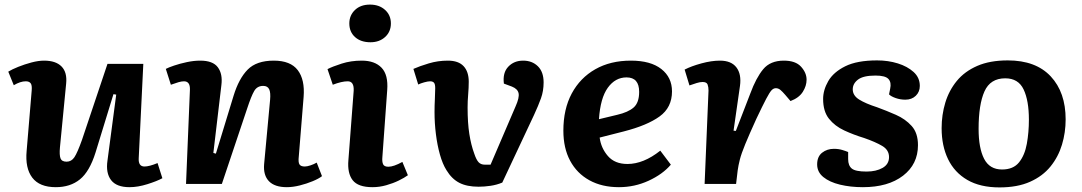

<svg xmlns="http://www.w3.org/2000/svg" viewBox="-20 -801 4710 836"><path d="M16 -489Q32 -499 59.5 -510Q87 -521 117 -529Q147 -537 172 -537Q223 -537 248 -511.5Q273 -486 268 -437L241 -159Q238 -126 243.5 -111.5Q249 -97 270 -97Q291 -97 304 -116.5Q317 -136 337 -192L448 -523H604L584 -112Q582 -76 609 -76Q630 -76 666 -91L687 -25Q663 -12 621.5 1Q580 14 544 14Q487 14 463.5 -17Q440 -48 448 -102L486 -389L474 -391L396 -137Q370 -54 328 -20Q286 14 223 14Q152 14 120.5 -27.5Q89 -69 96 -144L118 -407Q120 -430 113.5 -438.5Q107 -447 92 -447Q69 -447 40 -430Z M1382 -34Q1368 -23 1341.5 -12Q1315 -1 1285 6.5Q1255 14 1229 14Q1176 14 1151 -12Q1126 -38 1130 -86L1156 -366Q1159 -398 1152 -412.5Q1145 -427 1126 -427Q1100 -427 1087 -405Q1074 -383 1056 -328L946 0H790L807 -411Q808 -447 781 -447Q771 -447 757 -443Q743 -439 724 -432L702 -501Q713 -507 738 -515.5Q763 -524 793.5 -530.5Q824 -537 852 -537Q907 -537 928.5 -508Q950 -479 944 -431L909 -135L920 -132L997 -384Q1020 -459 1058.5 -498Q1097 -537 1172 -537Q1245 -537 1276.5 -495.5Q1308 -454 1302 -379L1281 -120Q1278 -94 1284 -85Q1290 -76 1307 -76Q1317 -76 1332 -81Q1347 -86 1359 -93Z M1501 -699Q1501 -734 1525.5 -757.5Q1550 -781 1591 -781Q1631 -781 1656.5 -758Q1682 -735 1682 -699Q1682 -663 1657 -640Q1632 -617 1593 -617Q1551 -617 1526 -639.5Q1501 -662 1501 -699ZM1520 -406Q1522 -447 1494 -447Q1468 -447 1429 -432L1406 -500Q1427 -511 1467.5 -524Q1508 -537 1555 -537Q1612 -537 1641.5 -506Q1671 -475 1666 -409L1645 -118Q1643 -97 1648 -86Q1653 -75 1671 -75Q1694 -75 1732 -96L1756 -38Q1741 -27 1716.5 -15Q1692 -3 1662 5.5Q1632 14 1602 14Q1539 14 1515.5 -16.5Q1492 -47 1497 -104Z M2064 12Q2013 12 1980 -5Q1947 -22 1924 -60Q1907 -87 1895.5 -128Q1884 -169 1878 -217Q1872 -265 1872 -313Q1872 -341 1873.5 -370Q1875 -399 1875 -417Q1875 -435 1869.5 -441Q1864 -447 1853 -447Q1843 -447 1827 -442.5Q1811 -438 1801 -433L1780 -501Q1807 -513 1847 -525Q1887 -537 1930 -537Q1976 -537 1998.5 -513Q2021 -489 2021 -445Q2021 -419 2018.5 -390Q2016 -361 2016 -333Q2016 -266 2023.5 -218Q2031 -170 2045 -132Q2054 -105 2064 -94.5Q2074 -84 2091 -84H2116L2225 -338Q2242 -376 2238 -395Q2234 -414 2209 -424L2174 -437Q2168 -484 2193 -510.5Q2218 -537 2258 -537Q2297 -537 2322 -512.5Q2347 -488 2347 -442Q2347 -405 2335.5 -373Q2324 -341 2305 -300L2167 -6Q2143 4 2116 8Q2089 12 2064 12Z M2727 -537Q2813 -537 2859.5 -500.5Q2906 -464 2906 -403Q2906 -333 2852 -294Q2798 -255 2697 -229L2591 -202Q2597 -156 2627 -121.5Q2657 -87 2712 -87Q2782 -87 2855 -145L2901 -84Q2865 -42 2804 -14Q2743 14 2675 14Q2601 14 2546.5 -16Q2492 -46 2462.5 -101Q2433 -156 2433 -232Q2433 -326 2469.5 -394Q2506 -462 2572 -499.5Q2638 -537 2727 -537ZM2763 -401Q2763 -464 2708 -464Q2659 -464 2626.5 -419Q2594 -374 2588 -282L2667 -301Q2715 -312 2739 -333Q2763 -354 2763 -401Z M3065 -407Q3065 -422 3061 -433Q3057 -444 3039 -444Q3028 -444 3013.5 -439.5Q2999 -435 2982 -429L2961 -498Q2990 -513 3034 -525Q3078 -537 3115 -537Q3164 -537 3186.5 -507.5Q3209 -478 3202 -427L3174 -232L3184 -231L3247 -394Q3272 -462 3303 -499.5Q3334 -537 3393 -537Q3444 -537 3468 -510.5Q3492 -484 3492 -454Q3492 -427 3475.5 -401Q3459 -375 3422 -361L3399 -388Q3387 -402 3378 -409.5Q3369 -417 3358 -417Q3348 -417 3339.5 -408Q3331 -399 3316 -370.5Q3301 -342 3273 -283Q3242 -215 3225 -173.5Q3208 -132 3201.5 -106.5Q3195 -81 3192 -59L3185 0H3048Z M3753 -54Q3795 -54 3823 -70Q3851 -86 3851 -117Q3851 -148 3821.5 -165.5Q3792 -183 3743 -200Q3697 -214 3656 -233Q3615 -252 3589.5 -284Q3564 -316 3564 -370Q3564 -409 3586.5 -448Q3609 -487 3660.5 -512.5Q3712 -538 3799 -538Q3847 -538 3889 -525Q3931 -512 3958 -487.5Q3985 -463 3985 -427Q3985 -401 3967.5 -384Q3950 -367 3922 -367Q3900 -367 3880 -374Q3860 -381 3851 -390L3856 -415Q3862 -442 3848.5 -457Q3835 -472 3792 -472Q3739 -472 3716 -454.5Q3693 -437 3693 -412Q3693 -385 3721 -367.5Q3749 -350 3799 -334Q3840 -319 3881 -301Q3922 -283 3949.5 -252.5Q3977 -222 3977 -169Q3977 -86 3912 -36Q3847 14 3737 14Q3683 14 3637.5 3Q3592 -8 3565 -30Q3538 -52 3538 -85Q3538 -119 3559.5 -136Q3581 -153 3611 -153Q3631 -153 3647.5 -148Q3664 -143 3673 -139V-108Q3673 -80 3689 -67Q3705 -54 3753 -54Z M4332 15Q4248 15 4192 -17.5Q4136 -50 4108 -108Q4080 -166 4080 -243Q4080 -301 4096 -354Q4112 -407 4146 -448.5Q4180 -490 4235 -514Q4290 -538 4368 -538Q4490 -538 4555 -468.5Q4620 -399 4620 -281Q4620 -224 4604 -171Q4588 -118 4554 -76Q4520 -34 4465 -9.5Q4410 15 4332 15ZM4343 -63Q4392 -63 4417 -94Q4442 -125 4451 -175Q4460 -225 4460 -280Q4460 -363 4437 -411.5Q4414 -460 4357 -460Q4292 -460 4266.5 -403Q4241 -346 4241 -240Q4241 -156 4265 -109.5Q4289 -63 4343 -63Z"/></svg>

Font: Literata 7pt
Style: Bold Italic
Weight: 700
Italic angle: -2°
Designer: Latin by Veronika Burian and Jose Scaglione. Greek by Irene Vlachou. Cyrillic by Vera Evstafieva
Foundry: TypeTogether
Version: Version 3.002